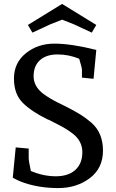

<svg xmlns="http://www.w3.org/2000/svg" viewBox="-20 -942 589 977"><path d="M349 -263Q316 -288 274 -309L229 -332Q226 -333 223 -334Q141 -374 96 -418.5Q51 -463 51 -542.5Q51 -622 111.5 -671Q172 -720 257 -720Q342 -720 470 -688L456 -541L397 -547V-587Q397 -597 383 -643Q330 -665 273 -665Q216 -665 183.5 -636Q151 -607 151 -554Q151 -502 201 -464Q236 -439 275.5 -419.5Q315 -400 317 -399Q364 -375 391 -358Q418 -341 447 -316Q504 -265 504 -175.5Q504 -86 437 -35.5Q370 15 276.5 15Q183 15 105 -11Q72 -22 45 -38L60 -192L126 -186V-138Q126 -123 137 -72Q200 -45 264 -45Q328 -45 363.5 -77.5Q399 -110 399 -167.5Q399 -225 349 -263ZM296 -922 470 -815 447 -776 359 -817 296 -842 233 -817 145 -776 122 -815Z"/></svg>

Font: Andada
Style: Regular
Weight: 400
Designer: Carolina Giovagnoli
Foundry: Carolina Giovagnoli
Version: Version 1.002